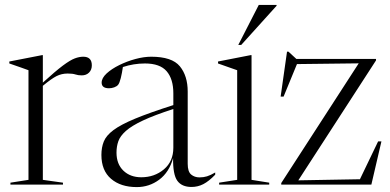

<svg xmlns="http://www.w3.org/2000/svg" viewBox="-20 -752 1590 782"><path d="M319 -521Q354 -521 354 -486Q354 -467.5 342.5 -456.2Q331 -445 313 -445Q298 -445 287 -448.8Q276 -452.5 255.5 -452.5Q231 -452.5 210.2 -442Q189.5 -431.5 154.5 -402.5V-19.5L236.5 -8V0H22.5V-8L96 -19.5V-466Q86.5 -470 66 -476.8Q45.5 -483.5 18 -493.5V-501.5L151.5 -527.5H154.5V-415.5Q206 -462.5 236.2 -485Q266.5 -507.5 284.8 -514.2Q303 -521 319 -521Z M760 9.5Q720.5 9.5 702.2 -15.8Q684 -41 685 -108Q669 -50.5 628.5 -20.2Q588 10 537 10Q471.5 10 432.2 -23.8Q393 -57.5 393 -121Q393 -151.5 402.8 -175.8Q412.5 -200 442.2 -222.2Q472 -244.5 530.5 -268.8Q589 -293 686 -324V-372Q686 -430 658.8 -461.8Q631.5 -493.5 570.5 -493.5Q524.5 -493.5 480.5 -479Q477 -454.5 472 -434.2Q467 -414 461 -406.5Q455.5 -400 445 -396.2Q434.5 -392.5 424 -392.5Q394 -392.5 394 -415.5Q394 -434 414.2 -452.8Q434.5 -471.5 466 -487Q497.5 -502.5 532 -511.8Q566.5 -521 595.5 -521Q680.5 -521 712.5 -482Q744.5 -443 744.5 -379V-85Q744.5 -53 758.5 -41.2Q772.5 -29.5 792.5 -29.5Q809 -29.5 823 -33.8Q837 -38 856.5 -49.5V-40.5Q830.5 -13.5 808 -2Q785.5 9.5 760 9.5ZM454.5 -130.5Q454.5 -84 482.5 -57Q510.5 -30 555.5 -30Q609 -30 647.5 -62.2Q686 -94.5 686 -150.5V-308Q608.5 -283 562.2 -261.2Q516 -239.5 492.8 -218.8Q469.5 -198 462 -176.8Q454.5 -155.5 454.5 -130.5Z M1004.5 -527.5V-19.5L1076.5 -8V0H872.5V-8L946 -19.5V-466Q937.5 -469 914 -477.2Q890.5 -485.5 868 -493.5V-501.5L1001 -527.5ZM950.5 -569 1034 -732H1106.5V-728.5L962.5 -569Z M1125.5 0V-6.5L1441 -494L1189.5 -491L1135 -358.5H1123L1149 -541.5H1155L1187 -512H1511.5V-506L1195 -17.5L1446 -22L1520 -176H1533.5L1492.5 0Z"/></svg>

Font: Newsreader Display Light
Style: Regular
Weight: 300
Designer: Hugues Gentile
Foundry: Production Type
Version: Version 1.001